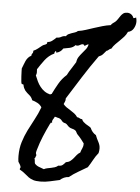

<svg xmlns="http://www.w3.org/2000/svg" viewBox="-72 -1069 944 1292"><g transform="rotate(5 400.5 -423.5)"><path d="M800.8 -960Q800.8 -936.5 788.1 -914.1Q775.4 -891.6 750 -886.7Q741.2 -867.2 728 -852.5Q714.8 -837.9 700.7 -824.2Q686.5 -810.5 672.4 -796.4Q658.2 -782.2 648.4 -764.6Q638.7 -762.7 632.3 -755.9Q626 -749 617.2 -747.1Q606.4 -733.4 595.7 -722.2Q585 -710.9 568.4 -705.1Q515.6 -631.8 467.8 -556.2Q419.9 -480.5 372.1 -404.3V-398.4Q372.1 -387.7 368.2 -380.9Q364.3 -374 361.3 -365.2Q371.1 -352.5 384.3 -343.8Q397.5 -335 411.1 -326.7Q424.8 -318.4 437.5 -308.6Q450.2 -298.8 459 -285.2Q469.7 -284.2 476.6 -279.3Q483.4 -274.4 494.1 -274.4Q498 -263.7 505.4 -256.8Q512.7 -250 521.5 -244.1Q530.3 -238.3 539.6 -233.4Q548.8 -228.5 556.6 -221.7Q562.5 -207 572.3 -195.3Q582 -183.6 595.7 -175.8Q599.6 -164.1 605 -153.3Q610.4 -142.6 615.7 -132.3Q621.1 -122.1 624.5 -111.3Q627.9 -100.6 627.9 -86.9Q627.9 -71.3 624 -56.6Q605.5 -34.2 591.3 -7.8Q577.1 18.6 560.5 43.9Q529.3 62.5 498 80.6Q466.8 98.6 438.5 121.1Q420.9 122.1 406.7 128.4Q392.6 134.8 378.9 146.5Q346.7 153.3 314.9 160.6Q283.2 168 250 168Q218.8 168 201.2 162.1Q183.6 156.2 169.9 146.5Q156.2 136.7 142.6 124.5Q128.9 112.3 105.5 99.6V96.7Q105.5 91.8 107.4 89.4Q109.4 86.9 109.4 83Q109.4 77.1 102.5 64.9Q95.7 52.7 91.8 47.9Q88.9 29.3 88.9 8.8Q88.9 -43 102.1 -85.4Q115.2 -127.9 134.8 -167.5Q154.3 -207 175.8 -246.1Q197.3 -285.2 213.9 -330.1Q203.1 -347.7 185.1 -357.4Q167 -367.2 148.4 -372.1Q140.6 -393.6 125.5 -405.3Q110.4 -417 96.7 -432.6Q85 -449.2 82 -464.8Q81.1 -466.8 81.5 -467.3Q82 -467.8 81.1 -469.7Q79.1 -475.6 74.2 -474.1Q69.3 -472.7 67.4 -477.5Q65.4 -480.5 64 -494.6Q62.5 -508.8 61.5 -525.9Q60.5 -543 60.1 -558.1Q59.6 -573.2 59.6 -579.1Q64.5 -590.8 69.3 -604.5Q74.2 -618.2 80.1 -630.9Q85.9 -643.6 94.7 -653.8Q103.5 -664.1 116.2 -669.9Q116.2 -680.7 122.1 -686.5Q127.9 -692.4 127 -705.1Q143.6 -711.9 156.7 -722.7Q169.9 -733.4 183.6 -744.1Q190.4 -749 197.3 -751Q204.1 -752.9 210.9 -757.8Q215.8 -761.7 214.4 -764.2Q212.9 -766.6 217.8 -772.5Q232.4 -771.5 248.5 -783.7Q264.6 -795.9 274.4 -806.6H277.3Q293 -806.6 306.6 -814.5Q320.3 -822.3 336.9 -821.3Q341.8 -831.1 351.6 -835.9Q361.3 -840.8 372.6 -844.7Q383.8 -848.6 395 -852.1Q406.2 -855.5 414.1 -863.3Q441.4 -867.2 467.8 -876L521.5 -893.6Q548.8 -902.3 575.7 -910.2Q602.5 -918 630.9 -921.9Q635.7 -930.7 643.6 -936Q651.4 -941.4 659.2 -947.3Q668.9 -956.1 676.3 -967.8Q683.6 -979.5 690.9 -989.7Q698.2 -1000 708 -1007.3Q717.8 -1014.6 734.4 -1014.6Q750 -1014.6 761.7 -1005.9Q773.4 -997.1 778.3 -982.4H780.3Q791 -982.4 795.9 -989.3Q800.8 -974.6 800.8 -960ZM518.6 -108.4V-113.3Q507.8 -127.9 497.1 -141.6Q486.3 -155.3 472.7 -168.9Q467.8 -173.8 464.4 -181.6Q460.9 -189.5 456.1 -194.3Q446.3 -202.1 433.6 -204.6Q420.9 -207 410.2 -214.8Q405.3 -218.8 401.4 -223.6Q397.5 -228.5 392.6 -232.4Q386.7 -237.3 380.4 -238.3Q374 -239.3 368.2 -243.2Q362.3 -247.1 357.9 -253.4Q353.5 -259.8 346.7 -263.7Q339.8 -268.6 332 -269.5Q324.2 -270.5 316.4 -274.4H308.6Q306.6 -267.6 303.7 -263.7Q300.8 -259.8 298.3 -255.4Q295.9 -251 294.4 -246.1Q293 -241.2 294.9 -232.4Q293 -233.4 290 -233.4Q285.2 -233.4 284.7 -230Q284.2 -226.6 281.2 -224.6Q259.8 -180.7 241.2 -136.2Q222.7 -91.8 209 -43.9Q208 -42 206.1 -33.2Q204.1 -24.4 204.1 -22.5Q204.1 -17.6 206.1 -13.7Q208 -9.8 208 -4.9Q208 -2.9 207 -1Q204.1 2.9 203.1 8.3Q202.1 13.7 197.3 15.6Q201.2 25.4 201.2 34.2Q201.2 43 204.1 50.8Q215.8 64.5 233.4 70.8Q251 77.1 266.6 83Q277.3 77.1 290 74.7Q302.7 72.3 314.9 69.8Q327.1 67.4 339.4 63.5Q351.6 59.6 361.3 50.8H365.2Q381.8 50.8 391.1 43Q400.4 35.2 410.2 23.4Q428.7 20.5 439.9 11.7Q451.2 2.9 460.4 -8.3Q469.7 -19.5 478.5 -30.8Q487.3 -42 501 -49.8Q502.9 -58.6 505.9 -64.9Q508.8 -71.3 511.7 -78.1Q514.6 -85 516.6 -91.8Q518.6 -98.6 518.6 -108.4ZM494.1 -779.3Q484.4 -779.3 479 -774.4Q473.6 -769.5 465.8 -767.6Q462.9 -777.3 454.1 -777.3Q446.3 -777.3 436.5 -771Q426.8 -764.6 417 -764.6Q411.1 -764.6 407.2 -767.6Q392.6 -751 369.1 -745.6Q345.7 -740.2 326.2 -737.3Q311.5 -711.9 281.2 -705.1Q281.2 -708 280.8 -711.9Q280.3 -715.8 276.4 -715.8H274.4V-713.9Q274.4 -709 271 -707Q267.6 -705.1 269.5 -698.2Q250 -689.5 234.9 -676.8Q219.7 -664.1 207.5 -648.4Q195.3 -632.8 184.1 -616.2Q172.9 -599.6 162.1 -583Q162.1 -578.1 162.6 -572.3Q163.1 -566.4 163.1 -560.5Q163.1 -550.8 158.2 -541Q166 -520.5 175.3 -501.5Q184.6 -482.4 197.3 -466.3Q210 -450.2 226.6 -438.5Q243.2 -426.8 266.6 -420.9Q266.6 -423.8 269.5 -424.8Q272.5 -425.8 274.4 -424.8Q292 -460.9 313 -497.6Q334 -534.2 365.2 -561.5Q377 -585 392.1 -607.4Q407.2 -629.9 420.9 -653.3Q423.8 -674.8 433.6 -689.5Q443.4 -704.1 455.1 -717.8Q466.8 -731.4 478 -745.6Q489.3 -759.8 494.1 -779.3Z"/></g></svg>

Font: RockSalt
Style: Regular
Weight: 400
Designer: Squid
Foundry: Font Diner, Inc DBA Sideshow
Version: Version 1.000